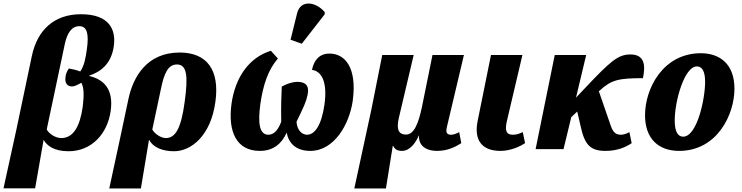

<svg xmlns="http://www.w3.org/2000/svg" viewBox="-55 -849 4225 1093"><path d="M-35 223H145L193 -52H194C211 -22 250 12 335 12C468 12 557 -89 575 -217C594 -350 527 -399 454 -416V-419C511 -438 578 -479 593 -587C606 -681 567 -768 406 -768C253 -768 157 -678 126 -529L38 -110ZM294 -63C259 -63 223 -89 211 -112L313 -594C327 -663 354 -700 397 -700C442 -700 451 -653 440 -572C432 -513 424 -475 402 -442C379 -451 355 -456 337 -459C325 -443 319 -424 318 -411C312 -375 330 -355 357 -357C368 -357 390 -367 408 -378C423 -351 424 -308 416 -242C400 -127 361 -63 294 -63Z M676 -285 633 -82 567 224H747L793 -52H795C814 -12 869 12 935 12C1035 12 1145 -78 1171 -268C1197 -452 1122 -550 968 -550C781 -550 703 -412 676 -285ZM889 -63C860 -63 822 -90 812 -112L862 -347C879 -429 901 -482 952 -482C1009 -482 1017 -417 996 -267C976 -119 944 -63 889 -63Z M1663 -600 1793 -767 1794 -779C1749 -836 1656 -857 1636 -772L1599 -623ZM1263 -259C1241 -98 1292 10 1424 10C1504 10 1550 -34 1577 -94C1588 -34 1630 10 1711 10C1849 10 1934 -143 1953 -275C1979 -467 1907 -544 1821 -544C1762 -544 1732 -505 1721 -451C1772 -445 1811 -389 1792 -253C1775 -136 1737 -82 1693 -82C1664 -82 1636 -108 1633 -156C1675 -242 1688 -270 1696 -309C1708 -364 1681 -383 1639 -383C1608 -383 1575 -371 1549 -356C1547 -315 1544 -240 1546 -156C1531 -117 1509 -82 1473 -82C1420 -82 1413 -151 1427 -256C1443 -368 1472 -452 1527 -516L1487 -560C1361 -521 1284 -407 1263 -259Z M1962 224H2142L2181 -19H2183C2193 1 2206 10 2234 10C2278 10 2312 -36 2329 -78H2330C2327 -8 2386 10 2432 10C2493 10 2536 -12 2571 -34L2559 -97C2543 -88 2527 -82 2513 -82C2493 -82 2480 -90 2489 -126L2586 -536H2407L2347 -240C2328 -150 2303 -83 2257 -83C2209 -83 2202 -119 2216 -180L2300 -536H2121L2059 -225Z M2794 10C2855 10 2910 -18 2934 -34L2921 -97C2902 -88 2886 -82 2865 -82C2824 -82 2818 -109 2832 -166L2919 -536H2740L2664 -160C2641 -45 2694 10 2794 10Z M2994 0H3153L3197 -182L3231 -214L3250 -132C3273 -24 3306 10 3392 10C3461 10 3508 -12 3541 -34L3528 -97C3509 -86 3492 -82 3480 -82C3448 -82 3434 -99 3422 -133L3354 -330L3356 -331C3425 -395 3467 -404 3605 -404C3622 -483 3611 -539 3534 -539C3464 -539 3422 -503 3273 -345L3224 -293L3282 -536H3103Z M3811 10C4028 10 4126 -197 4126 -344C4126 -487 4040 -546 3935 -546C3720 -546 3617 -346 3617 -193C3617 -57 3696 10 3811 10ZM3834 -71C3804 -71 3786 -99 3786 -163C3786 -274 3841 -471 3912 -471C3941 -471 3959 -445 3959 -383C3959 -285 3913 -71 3834 -71Z"/></svg>

Font: Noto Serif Condensed Black
Style: Italic
Weight: 900
Width: 3
Italic angle: -12°
Designer: Monotype Design Team
Foundry: Monotype Imaging Inc.
Version: Version 2.013